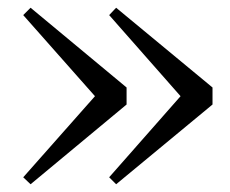

<svg xmlns="http://www.w3.org/2000/svg" viewBox="-20 -525 595 496"><path d="M280 -505 529 -299V-255L280 -49L262 -67L468 -301V-252L262 -486ZM59 -505 307 -299V-255L59 -49L40 -67L247 -301V-252L40 -486Z"/></svg>

Font: Noto Serif SC ExtraLight Medium
Style: Regular
Weight: 500
Version: Version 2.002-H1;hotconv 1.1.0;makeotfexe 2.6.0